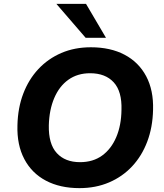

<svg xmlns="http://www.w3.org/2000/svg" viewBox="-20 -960 846 991"><path d="M390 11Q290 11 217 -27.5Q144 -66 105.5 -139Q67 -212 70 -313Q72 -403 100 -476.5Q128 -550 178 -603.5Q228 -657 296.5 -686.5Q365 -716 449 -716Q550 -716 623 -677.5Q696 -639 734.5 -566.5Q773 -494 770 -393Q768 -303 740 -229Q712 -155 662 -101.5Q612 -48 543 -18.5Q474 11 390 11ZM393 -123Q460 -123 507 -157Q554 -191 580 -252Q606 -313 607 -393Q610 -488 567 -535Q524 -582 445 -582Q380 -582 333 -548.5Q286 -515 260 -454Q234 -393 232 -313Q230 -217 273 -170Q316 -123 393 -123ZM422 -765 271 -940H424L527 -765Z"/></svg>

Font: Nunito Sans 11pt ExtraBold
Style: Italic
Weight: 800
Italic angle: -9°
Version: Version 3.101;gftools[0.9.27]